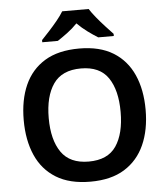

<svg xmlns="http://www.w3.org/2000/svg" viewBox="-61 -991 914 1056"><g transform="rotate(-5 395.5 -463.5)"><path d="M732 -358Q732 -247 695 -164.5Q658 -82 584 -36Q510 10 396 10Q281 10 206.5 -36Q132 -82 95.5 -165Q59 -248 59 -359Q59 -470 95.5 -552Q132 -634 206.5 -679.5Q281 -725 397 -725Q510 -725 584 -679.5Q658 -634 695 -551.5Q732 -469 732 -358ZM197 -358Q197 -238 244.5 -169.5Q292 -101 396 -101Q501 -101 547.5 -169.5Q594 -238 594 -358Q594 -478 547.5 -546.5Q501 -615 397 -615Q292 -615 244.5 -546.5Q197 -478 197 -358ZM468 -937Q482 -915 504.5 -887.5Q527 -860 551 -834Q575 -808 593 -789V-777H507Q481 -793 451 -815Q421 -837 394 -864Q368 -837 339 -815.5Q310 -794 284 -777H198V-789Q217 -809 240.5 -834.5Q264 -860 286.5 -887.5Q309 -915 322 -937Z"/></g></svg>

Font: Noto Sans Adlam SemiBold
Style: Regular
Weight: 600
Version: Version 3.001